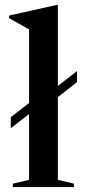

<svg xmlns="http://www.w3.org/2000/svg" viewBox="-20 -763 354 783"><path d="M216 -29.5 281.5 -14V0H32.5V-14L98.5 -29.5V-298L24 -240V-285L98.5 -343V-643Q89 -648.5 67.8 -660.5Q46.5 -672.5 17 -689V-699.5L211.5 -743H216V-412.5L294 -473V-428L216 -367Z"/></svg>

Font: Newsreader 72pt Medium
Style: Regular
Weight: 500
Designer: Hugues Gentile
Foundry: Production Type
Version: Version 1.003; ttfautohint (v1.8.3)